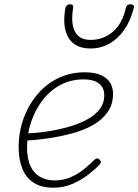

<svg xmlns="http://www.w3.org/2000/svg" viewBox="-20 -856 645 895"><path d="M229 19Q172 19 136 -5Q100 -29 83.5 -71.5Q67 -114 67 -169Q67 -242 90.5 -305.5Q114 -369 155.5 -417.5Q197 -466 253 -492.5Q309 -519 375 -519Q423 -519 452.5 -505Q482 -491 494.5 -468.5Q507 -446 507 -419Q507 -369 481 -332.5Q455 -296 411.5 -272Q368 -248 313.5 -233.5Q259 -219 203 -211Q147 -203 97 -200L104 -234Q153 -236 204.5 -244Q256 -252 302.5 -265.5Q349 -279 386 -299Q423 -319 444.5 -347Q466 -375 466 -412Q466 -448 441 -467Q416 -486 370 -486Q310 -486 261.5 -460Q213 -434 178.5 -389Q144 -344 125 -287.5Q106 -231 106 -170Q106 -117 121.5 -83Q137 -49 166 -32Q195 -15 235 -15Q277 -15 313 -31.5Q349 -48 376 -71Q403 -94 421 -112Q428 -118 433 -118Q438 -118 443 -113Q448 -109 449.5 -103Q451 -97 445 -90Q426 -69 393.5 -43.5Q361 -18 319.5 0.5Q278 19 229 19ZM402 -630Q330 -630 299.5 -679.5Q269 -729 285 -820Q288 -828 293 -832Q298 -836 306 -836Q316 -836 319 -832Q322 -828 321 -820Q309 -747 329.5 -708.5Q350 -670 402 -670Q462 -670 506.5 -708.5Q551 -747 567 -820Q569 -828 574 -832Q579 -836 588 -836Q597 -836 601.5 -832Q606 -828 604 -820Q589 -760 559.5 -717.5Q530 -675 489.5 -652.5Q449 -630 402 -630Z"/></svg>

Font: Playwrite CU Thin
Style: Regular
Weight: 250
Designer: Veronika Burian, José Scaglione
Foundry: TypeTogether
Version: Version 1.002